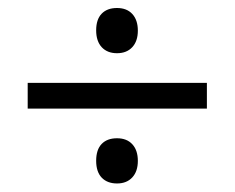

<svg xmlns="http://www.w3.org/2000/svg" viewBox="-20 -562 573 468"><path d="M302.3 -446.9Q288.7 -432.3 265.2 -432.3Q241.7 -432.3 228 -446.9Q214.4 -461.6 214.4 -488.1Q214.4 -514.7 227.8 -528.6Q241.2 -542.5 265.2 -542.5Q289.2 -542.5 302.6 -527.8Q316 -513.1 316 -487.4Q316 -461.6 302.3 -446.9ZM484.3 -297.3H47.5V-360H484.3ZM302.3 -129.4Q288.7 -114.8 265.2 -114.8Q241.7 -114.8 228 -128.9Q214.4 -143.1 214.4 -170.1Q214.4 -197.2 227.8 -211.1Q241.2 -225 265.2 -225Q289.2 -225 302.6 -210.3Q316 -195.7 316 -169.9Q316 -144.1 302.3 -129.4Z"/></svg>

Font: Khula
Style: Regular
Weight: 400
Designer: Erin McLaughlin, Steve Matteson
Version: Version 1.000;PS 1.0;hotconv 1.0.72;makeotf.lib2.5.5900; ttf